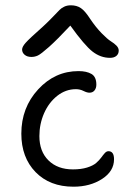

<svg xmlns="http://www.w3.org/2000/svg" viewBox="-20 -767 471 721"><path d="M98.1 -553.2Q82 -553.2 72.5 -561.3Q63 -569.3 63 -581.1Q63 -591.3 76.4 -606.4Q89.8 -621.6 142.1 -668Q160.2 -684.6 178.2 -703.4Q196.3 -722.2 203.4 -729.5Q210.4 -736.8 221.2 -741.9Q231.9 -747.1 246.1 -747.1Q268.1 -747.1 283.7 -736.6Q299.3 -726.1 318.8 -695.8Q339.8 -664.6 361.6 -642.3Q383.3 -620.1 396.2 -612.1Q409.2 -604 417.5 -595.5Q425.8 -586.9 425.8 -577.1Q425.8 -564.5 417 -557.1Q408.2 -549.8 393.1 -549.8Q357.9 -549.8 327.6 -573.2Q297.4 -596.7 244.1 -670.9Q194.3 -617.7 164.1 -590.8Q133.8 -564 122.3 -558.6Q110.8 -553.2 98.1 -553.2ZM255.9 -65.9Q167 -65.9 113.5 -120.8Q60.1 -175.8 60.1 -265.1Q60.1 -362.8 123.3 -431.4Q186.5 -500 274.9 -500Q305.2 -500 323.5 -489.3Q341.8 -478.5 341.8 -449.2Q341.8 -436 335 -427.5Q328.1 -418.9 315.9 -418.9Q306.6 -418.9 293.5 -425.5Q280.3 -432.1 265.1 -432.1Q226.6 -432.1 194.8 -407Q163.1 -381.8 145.5 -341.6Q127.9 -301.3 127.9 -255.9Q127.9 -198.2 162.1 -164.6Q196.3 -130.9 253.9 -130.9Q284.7 -130.9 307.1 -137.9Q329.6 -145 341.1 -155Q352.5 -165 359.9 -175Q367.2 -185.1 373.5 -192.1Q379.9 -199.2 387.2 -199.2Q408.2 -199.2 408.2 -168.9Q408.2 -124 363.3 -95Q318.4 -65.9 255.9 -65.9Z"/></svg>

Font: Shantell Sans Irregular Bouncy
Style: Regular
Weight: 300
Designer: Stephen Nixon, Anya Danilova, Shantell Martin
Foundry: Arrow Type
Version: Version 1.006;[9816181b4]